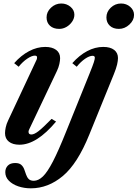

<svg xmlns="http://www.w3.org/2000/svg" viewBox="-20 -796 767 1070"><path d="M310 -635Q277.5 -635 258.5 -652.5Q239.5 -670 239.5 -699Q239.5 -730 264.2 -753.2Q289 -776.5 321.5 -776.5Q351 -776.5 372.8 -758.2Q394.5 -740 394.5 -714Q394.5 -694 382.2 -675.8Q370 -657.5 350.8 -646.2Q331.5 -635 310 -635ZM88.5 10.5Q51 10.5 29.5 -6.5Q8 -23.5 8 -54Q8 -67.5 12 -86.5Q16 -105.5 25.5 -125L181.5 -458Q185 -464.5 185.8 -468.8Q186.5 -473 186.5 -476.5Q186.5 -486 174 -486Q157 -486 131.8 -469Q106.5 -452 84 -424L59 -444Q97.5 -487.5 142 -511Q186.5 -534.5 232 -534.5Q270.5 -534.5 292.8 -518Q315 -501.5 315 -472Q315 -458.5 310.8 -439.2Q306.5 -420 297.5 -401L143 -75.5Q140 -70 139.5 -66.8Q139 -63.5 139 -61Q139 -46.5 155 -46.5Q170.5 -46.5 194.5 -65Q218.5 -83.5 267.5 -133.5L292.5 -118.5Q184.5 10.5 88.5 10.5ZM642.5 -635Q610.5 -635 591.8 -652.8Q573 -670.5 573 -699Q573 -730 597.2 -753.2Q621.5 -776.5 654.5 -776.5Q684.5 -776.5 705.8 -757.8Q727 -739 727 -713Q727 -683 701 -659Q675 -635 642.5 -635ZM152 253.5Q114.5 253.5 82 242.5Q49.5 231.5 29.5 211.2Q9.5 191 9.5 163.5Q9.5 141.5 23.5 127Q37.5 112.5 64.5 112.5Q87 112.5 98.2 122.5Q109.5 132.5 115 147.5Q120.5 162.5 125.5 177.2Q130.5 192 140 201.8Q149.5 211.5 169 211.5Q194.5 211 219.2 187.2Q244 163.5 274.8 104.2Q305.5 45 348.5 -62.5L479.5 -387Q497.5 -431.5 503 -449Q508.5 -466.5 508.5 -474Q508.5 -485 496 -485Q478.5 -485 454.2 -468.5Q430 -452 407.5 -424L383 -444Q422 -488 465.8 -511.2Q509.5 -534.5 555.5 -534.5Q594.5 -534.5 616 -518Q637.5 -501.5 637.5 -472.5Q637.5 -457.5 632.5 -436Q627.5 -414.5 614.5 -382.5L477.5 -45.5Q412 116.5 330 185Q248 253.5 152 253.5Z"/></svg>

Font: Libre Caslon Text SemiBold Italic
Style: Regular
Weight: 600
Italic angle: -22.583°
Designer: Pablo Impallari, Rodrigo Fuenzalida, Katja Schimmel
Foundry: Pablo Impallari, Rodrigo Fuenzalida
Version: Version 2.000